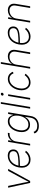

<svg xmlns="http://www.w3.org/2000/svg" viewBox="1870 -2638 983 4763"><g transform="rotate(-90 2361.5 -256.5)"><path d="M205.1 0 86.9 -545.9H130.9L207.5 -182.1Q214.8 -146 220.9 -109.9Q227.1 -73.7 233.4 -38.1Q252 -73.7 269.8 -109.9Q287.6 -146 307.1 -182.1L503.9 -545.9H552.2L253.4 0Z M782.2 9.3Q722.2 9.3 677.5 -17.3Q632.8 -43.9 607.9 -91.6Q583 -139.2 583 -202.1Q583 -278.3 605 -342.5Q627 -406.7 667 -454.6Q707 -502.4 760.7 -528.8Q814.5 -555.2 877.9 -555.2Q953.1 -555.2 994.4 -518.8Q1035.6 -482.4 1035.6 -417.5Q1035.6 -348.6 988.5 -313.7Q941.4 -278.8 850.3 -266.4Q759.3 -253.9 627.4 -253.9Q624.5 -228.5 624.5 -202.6Q624.5 -127 666.5 -78.9Q708.5 -30.8 784.2 -30.8Q838.9 -30.8 887.2 -56.4Q935.5 -82 966.3 -123.5L1003.4 -106.4Q968.3 -54.7 908.9 -22.7Q849.6 9.3 782.2 9.3ZM633.3 -290Q750 -290.5 830.1 -298.8Q910.2 -307.1 951.4 -334Q992.7 -360.8 992.7 -417.5Q992.7 -465.3 962.2 -490.2Q931.6 -515.1 875 -515.1Q811.5 -515.1 762.2 -485.4Q712.9 -455.6 679.9 -404.5Q647 -353.5 633.3 -290Z M1132.8 0 1223.1 -545.9H1264.6L1250.5 -460.4H1254.4Q1279.3 -502 1325.7 -527.6Q1372.1 -553.2 1425.8 -553.2Q1432.1 -553.2 1437.5 -553Q1442.9 -552.7 1448.2 -552.7L1441.4 -509.3Q1438 -509.8 1431.6 -510.5Q1425.3 -511.2 1416.5 -511.2Q1371.1 -511.2 1332.5 -491.5Q1293.9 -471.7 1268.1 -437.5Q1242.2 -403.3 1234.9 -358.9L1175.3 0Z M1620.1 215.8Q1543 215.8 1495.1 185.8Q1447.3 155.8 1433.1 105.5L1471.7 85.9Q1482.9 126 1519.8 151.1Q1556.6 176.3 1621.6 176.3Q1701.2 176.3 1755.1 134.8Q1809.1 93.3 1823.2 9.3L1845.2 -124.5L1840.8 -124Q1813.5 -70.8 1763.4 -36.9Q1713.4 -2.9 1647.5 -2.9Q1563 -2.9 1514.6 -58.3Q1466.3 -113.8 1466.3 -208.5Q1466.3 -269.5 1484.4 -330.3Q1502.4 -391.1 1537.1 -441.7Q1571.8 -492.2 1621.3 -522.7Q1670.9 -553.2 1733.4 -553.2Q1805.2 -553.2 1842.3 -514.4Q1879.4 -475.6 1890.1 -422.9L1895.5 -423.8L1916 -545.9H1958L1864.7 14.6Q1847.7 117.2 1781.5 166.5Q1715.3 215.8 1620.1 215.8ZM1652.3 -43Q1707.5 -43 1749.3 -69.1Q1791 -95.2 1819.3 -138.4Q1847.7 -181.6 1861.8 -234.1Q1876 -286.6 1876 -339.8Q1876 -417 1840.3 -465.1Q1804.7 -513.2 1735.8 -513.2Q1682.6 -513.2 1640.4 -486.1Q1598.1 -459 1568.8 -414.6Q1539.6 -370.1 1524.2 -316.7Q1508.8 -263.2 1508.8 -210.4Q1508.8 -133.8 1545.7 -88.4Q1582.5 -43 1652.3 -43Z M2210.4 -727.5 2089.8 0H2047.4L2168 -727.5Z M2271 0 2361.3 -545.9H2403.8L2313.5 0ZM2401.4 -659.2Q2386.7 -659.2 2378.2 -669.2Q2369.6 -679.2 2371.6 -693.4Q2374 -707.5 2386 -717.5Q2397.9 -727.5 2412.6 -727.5Q2427.2 -727.5 2435.8 -717.5Q2444.3 -707.5 2441.9 -693.4Q2439.9 -679.2 2427.7 -669.2Q2415.5 -659.2 2401.4 -659.2Z M2697.8 9.3Q2638.7 9.3 2595 -18.8Q2551.3 -46.9 2527.3 -96.7Q2503.4 -146.5 2503.4 -211.9Q2503.4 -275.4 2523.9 -336.2Q2544.4 -397 2582 -446Q2619.6 -495.1 2671.4 -524.2Q2723.1 -553.2 2785.6 -553.2Q2829.6 -553.2 2861.6 -539.1Q2893.6 -524.9 2914.8 -503.7Q2936 -482.4 2947.8 -461.4Q2959.5 -440.4 2962.4 -426.3L2921.9 -413.6Q2918.9 -426.8 2904.5 -450.4Q2890.1 -474.1 2861.1 -493.7Q2832 -513.2 2784.7 -513.2Q2729.5 -513.2 2685.5 -486.6Q2641.6 -460 2610.4 -415.8Q2579.1 -371.6 2562.7 -317.9Q2546.4 -264.2 2546.4 -210Q2546.4 -130.4 2585.9 -80.6Q2625.5 -30.8 2698.7 -30.8Q2735.4 -30.8 2765.9 -43.2Q2796.4 -55.7 2819.6 -73.7Q2842.8 -91.8 2857.2 -108.9Q2871.6 -126 2876.5 -135.7L2914.1 -117.7Q2906.7 -103.5 2888.4 -82.3Q2870.1 -61 2842 -40Q2814 -19 2777.6 -4.9Q2741.2 9.3 2697.8 9.3Z M3141.1 -353.5 3082.5 0H3040L3160.6 -727.5H3203.1L3156.7 -448.2Q3189 -502.4 3238 -527.8Q3287.1 -553.2 3343.3 -553.2Q3426.8 -553.2 3472.7 -501.7Q3518.6 -450.2 3503.9 -359.9L3444.3 0H3401.4L3460.9 -357.9Q3472.7 -428.7 3437.3 -470.9Q3401.9 -513.2 3332.5 -513.2Q3285.6 -513.2 3244.9 -493.2Q3204.1 -473.1 3176.5 -437.3Q3148.9 -401.4 3141.1 -353.5Z M3833 9.3Q3772.9 9.3 3728.3 -17.3Q3683.6 -43.9 3658.7 -91.6Q3633.8 -139.2 3633.8 -202.1Q3633.8 -278.3 3655.8 -342.5Q3677.7 -406.7 3717.8 -454.6Q3757.8 -502.4 3811.5 -528.8Q3865.2 -555.2 3928.7 -555.2Q4003.9 -555.2 4045.2 -518.8Q4086.4 -482.4 4086.4 -417.5Q4086.4 -348.6 4039.3 -313.7Q3992.2 -278.8 3901.1 -266.4Q3810.1 -253.9 3678.2 -253.9Q3675.3 -228.5 3675.3 -202.6Q3675.3 -127 3717.3 -78.9Q3759.3 -30.8 3835 -30.8Q3889.6 -30.8 3938 -56.4Q3986.3 -82 4017.1 -123.5L4054.2 -106.4Q4019 -54.7 3959.7 -22.7Q3900.4 9.3 3833 9.3ZM3684.1 -290Q3800.8 -290.5 3880.9 -298.8Q3960.9 -307.1 4002.2 -334Q4043.5 -360.8 4043.5 -417.5Q4043.5 -465.3 4012.9 -490.2Q3982.4 -515.1 3925.8 -515.1Q3862.3 -515.1 3813 -485.4Q3763.7 -455.6 3730.7 -404.5Q3697.8 -353.5 3684.1 -290Z M4284.2 -352.5 4226.1 0H4183.1L4273.9 -545.9H4315.4L4298.8 -447.3Q4332 -502.4 4382.6 -527.8Q4433.1 -553.2 4489.3 -553.2Q4573.2 -553.2 4617.7 -501.2Q4662.1 -449.2 4647 -358.9L4587.4 0H4544.9L4604.5 -358.9Q4616.2 -429.7 4582.5 -471.4Q4548.8 -513.2 4480.5 -513.2Q4433.1 -513.2 4391.1 -492.9Q4349.1 -472.7 4320.6 -436.5Q4292 -400.4 4284.2 -352.5Z"/></g></svg>

Font: Inter Extra Light
Style: Italic
Weight: 200
Italic angle: -9.39999°
Designer: Rasmus Andersson
Foundry: rsms
Version: Version 4.000;git-3c8e0fc